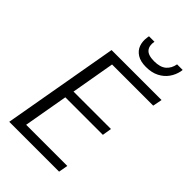

<svg xmlns="http://www.w3.org/2000/svg" viewBox="-267 -999 1092 1092"><g transform="rotate(45 279.5 -453.0)"><path d="M34 0 157 -700H559L548 -644H217L171 -380H472L463 -324H161L114 -56H445L435 0ZM363 -770Q319 -770 292 -787Q265 -804 255 -832Q245 -860 250 -893L252 -906H296Q289 -868 307 -847Q325 -826 373 -826Q421 -826 446 -847Q471 -868 478 -906H523L521 -892Q514 -859 494.5 -831.5Q475 -804 442 -787Q409 -770 363 -770Z"/></g></svg>

Font: DM Sans 16pt Light
Style: Italic
Weight: 300
Italic angle: -10°
Version: Version 4.004;gftools[0.9.30]